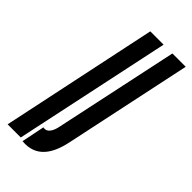

<svg xmlns="http://www.w3.org/2000/svg" viewBox="-259 -788 847 847"><g transform="rotate(45 165.0 -364.0)"><path d="M-23 0H59L215 -735H132ZM76 6C168 15 208 -51 226 -136L353 -735H270L146 -153C142 -133 130 -95 98 -102Z"/></g></svg>

Font: League Gothic Condensed Italic
Style: Regular
Weight: 400
Width: 3
Designer: Tyler Finck
Foundry: The League of Moveable Type
Version: Version 1.001;PS 001.001;hotconv 1.0.56;makeotf.lib2.0.21325